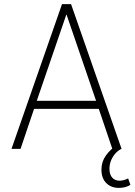

<svg xmlns="http://www.w3.org/2000/svg" viewBox="-20 -725 655 935"><path d="M36 0 282 -705H326L572 0H527L458 -204L481 -195H127L149 -204L80 0ZM303 -654 157 -228 142 -234H466L450 -228L304 -654ZM559 190Q521 190 497.5 166.5Q474 143 474 101Q474 63 495.5 32.5Q517 2 554 -22L571 0Q553 9 540 24.5Q527 40 520 58.5Q513 77 513 97Q513 125 526.5 140Q540 155 563 155Q572 155 583 152Q594 149 604 144L615 175Q605 182 590.5 186Q576 190 559 190Z"/></svg>

Font: Nunito Sans 10pt Condensed ExtraLight
Style: Regular
Weight: 250
Width: 3
Designer: Vernon Adams
Foundry: Vernon Adams
Version: Version 3.101;gftools[0.9.27]